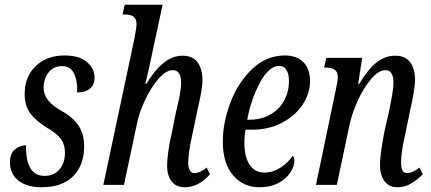

<svg xmlns="http://www.w3.org/2000/svg" viewBox="-20 -780 1819 810"><path d="M22 -95Q22 -133 43 -150Q64 -167 90 -167Q88 -110 106.5 -74Q125 -38 168 -38Q207 -38 230.5 -64.5Q254 -91 254 -137Q254 -170 237 -193.5Q220 -217 180 -240Q131 -270 107.5 -302Q84 -334 84 -384Q84 -456 130.5 -501Q177 -546 252 -546Q315 -546 347 -518Q379 -490 379 -453Q379 -422 359.5 -406Q340 -390 305 -390Q308 -436 293 -468.5Q278 -501 242 -501Q207 -501 186 -476Q165 -451 164 -411Q164 -381 182.5 -357.5Q201 -334 238 -313Q287 -286 311 -250.5Q335 -215 335 -163Q335 -83 288.5 -36.5Q242 10 155 10Q94 10 58 -18Q22 -46 22 -95Z M685 -80Q685 -102 689.5 -138Q694 -174 703 -211L722 -305Q724 -313 734 -357.5Q744 -402 744 -431Q744 -484 709 -484Q680 -484 648.5 -447.5Q617 -411 592.5 -359Q568 -307 559 -264L503 0H416L547 -617Q556 -664 556 -677Q556 -701 543 -710Q530 -719 506 -719H497L506 -760H666L626 -574Q608 -485 593 -426H597Q633 -485 670.5 -515Q708 -545 750 -545Q794 -545 814 -516.5Q834 -488 834 -442Q834 -419 828 -386Q822 -353 815 -325L790 -206Q774 -131 774 -94Q774 -73 780.5 -61.5Q787 -50 800 -50Q824 -50 852 -73L866 -45Q818 10 759 10Q723 10 704 -15Q685 -40 685 -80Z M920 -183Q920 -262 952 -347Q984 -432 1044 -489Q1104 -546 1182 -546Q1232 -546 1260 -517.5Q1288 -489 1288 -439Q1288 -385 1256 -337.5Q1224 -290 1168.5 -261.5Q1113 -233 1046 -233H1016Q1011 -208 1011 -177Q1011 -118 1033 -85Q1055 -52 1095 -52Q1131 -52 1163 -72.5Q1195 -93 1214 -122Q1222 -119 1222 -103Q1222 -79 1205 -52.5Q1188 -26 1154.5 -8Q1121 10 1074 10Q1007 10 963.5 -40Q920 -90 920 -183ZM1033 -275Q1080 -275 1118 -295.5Q1156 -316 1177.5 -353.5Q1199 -391 1199 -439Q1199 -469 1188 -485.5Q1177 -502 1158 -502Q1115 -502 1077 -432Q1039 -362 1023 -275Z M1583 -83Q1583 -128 1602 -226L1620 -305Q1640 -398 1640 -430Q1640 -484 1606 -484Q1577 -484 1545 -446Q1513 -408 1488.5 -353.5Q1464 -299 1455 -255L1401 0H1313L1397 -403Q1405 -437 1405 -455Q1405 -477 1391.5 -486Q1378 -495 1354 -495H1347L1357 -536H1508L1491 -426H1495Q1532 -487 1568 -516Q1604 -545 1647 -545Q1691 -545 1711 -516.5Q1731 -488 1731 -442Q1731 -417 1718 -350L1712 -323L1688 -206Q1672 -137 1672 -94Q1672 -50 1697 -50Q1721 -50 1749 -73L1764 -45Q1740 -21 1714 -5.5Q1688 10 1656 10Q1621 10 1602 -16Q1583 -42 1583 -83Z"/></svg>

Font: Noto Serif Cond
Style: Italic
Weight: 400
Width: 3
Italic angle: -12°
Designer: Monotype Design Team
Foundry: Monotype Imaging Inc.
Version: Version 1.001